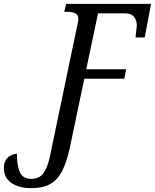

<svg xmlns="http://www.w3.org/2000/svg" viewBox="-115 -734 803 995"><path d="M48 241Q-17 241 -56 214Q-95 187 -95 137Q-95 109 -83.5 93Q-72 77 -56 70Q-40 63 -27 63Q-28 119 -13 156Q2 193 47 193Q87 193 108.5 165.5Q130 138 143 80L286 -605Q288 -612 289.5 -620.5Q291 -629 291 -634Q291 -659 273.5 -666Q256 -673 230 -673H218L228 -714H668L635 -540H587Q589 -557 591.5 -576.5Q594 -596 594 -601Q594 -629 579.5 -647Q565 -665 531 -665H393L332 -375H539L529 -326H322L245 40Q230 106 207.5 151Q185 196 147 218.5Q109 241 48 241Z"/></svg>

Font: Noto Serif Condensed
Style: Italic
Weight: 400
Width: 3
Italic angle: -12°
Designer: Monotype Design Team
Foundry: Monotype Imaging Inc.
Version: Version 2.014; ttfautohint (v1.8.4.7-5d5b)